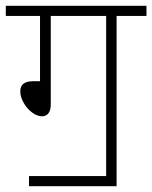

<svg xmlns="http://www.w3.org/2000/svg" viewBox="-20 -642 525 662"><path d="M80 -35V0H382V-587H485V-622H0V-587H118V-362H95C62 -362 50 -349 50 -327C50 -288 90 -241 125 -241C142 -241 155 -253 155 -281V-587H346V-35Z"/></svg>

Font: Noto Sans SemiCondensed ExtraLight
Style: Italic
Weight: 200
Width: 4
Italic angle: -12°
Designer: Monotype Design Team
Foundry: Monotype Imaging Inc.
Version: Version 2.013